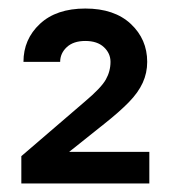

<svg xmlns="http://www.w3.org/2000/svg" viewBox="-20 -810 400 450"><path d="M30 -380V-444L179 -572Q217 -604 228 -623.5Q239 -643 239 -665Q239 -685 223.5 -699.5Q208 -714 180 -714Q152 -714 136.5 -699.5Q121 -685 121 -665H35Q35 -718 73.5 -754Q112 -790 180 -790Q248 -790 286.5 -754Q325 -718 325 -665Q325 -639 314.5 -616Q304 -593 282 -570.5Q260 -548 226 -521L142 -454H330V-380Z"/></svg>

Font: Golos Text
Style: Regular
Weight: 400
Designer: A.Korolkova, Vitaly Kuzmin
Foundry: ParaType Ltd
Version: Version 2.004